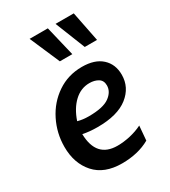

<svg xmlns="http://www.w3.org/2000/svg" viewBox="-186 -845 841 949"><g transform="rotate(-30 234.0 -371.0)"><path d="M20 -203Q20 -281 54.5 -350Q89 -419 151 -461Q213 -503 292 -503Q365 -503 404.5 -467Q444 -431 444 -371Q444 -299 385 -252.5Q326 -206 212 -206Q165 -206 128 -214Q131 -77 251 -77Q286 -77 323.5 -85.5Q361 -94 393 -110L386 -28Q319 10 227 10Q126 10 73 -49.5Q20 -109 20 -203ZM354 -362Q354 -390 333.5 -402.5Q313 -415 284 -415Q235 -415 197 -379.5Q159 -344 138 -282Q166 -274 200 -274Q283 -274 318.5 -300Q354 -326 354 -362ZM212 -581 138 -752H242L283 -581ZM354 -581 286 -752H390L424 -581Z"/></g></svg>

Font: Cabin Medium
Style: Italic
Weight: 500
Italic angle: -7°
Designer: Pablo Impallari
Foundry: Pablo Impallari. http://www.impallari.com Igino Marini. http://www.ikern.com
Version: Version 2.200